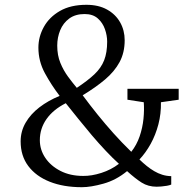

<svg xmlns="http://www.w3.org/2000/svg" viewBox="-20 -772 788 800"><path d="M724.5 -402V-356.5L650.5 -346Q651.5 -298 640 -254Q628.5 -210 607.8 -172.5Q587 -135 561 -107.5Q576.5 -92.5 591.8 -80.2Q607 -68 622.8 -58.8Q638.5 -49.5 656 -44Q673.5 -38.5 693.5 -38V-3Q687 0 675.8 2Q664.5 4 652.5 5Q640.5 6 633 6Q597.5 6 570.2 -11.2Q543 -28.5 509.5 -59Q464 -21.5 411.2 -6.8Q358.5 8 321 8Q244.5 8 187.2 -14.8Q130 -37.5 98 -80Q66 -122.5 66 -183Q66 -225 86.8 -260.8Q107.5 -296.5 144.2 -324.8Q181 -353 228.5 -372.5Q194 -417.5 167 -467.2Q140 -517 140 -573.5Q140 -619 162.8 -660Q185.5 -701 230 -726.5Q274.5 -752 340 -752Q390.5 -752 426 -732.2Q461.5 -712.5 480.5 -679Q499.5 -645.5 499.5 -604.5Q499.5 -552.5 478.2 -513.2Q457 -474 418 -441Q379 -408 324.5 -375Q356 -332.5 387.5 -293.5Q419 -254.5 453 -216.5Q487 -178.5 527 -139.5Q549.5 -168 561.8 -203.8Q574 -239.5 577.8 -276.8Q581.5 -314 579 -346L511 -356.5V-402ZM218.5 -582Q218.5 -541.5 231.5 -510Q244.5 -478.5 263.2 -453Q282 -427.5 300 -406Q345.5 -436 373.5 -462.5Q401.5 -489 414 -521Q426.5 -553 426.5 -598.5Q426.5 -624 417.2 -650.5Q408 -677 387.5 -695.2Q367 -713.5 332.5 -713.5Q294 -713.5 268.5 -694.8Q243 -676 230.8 -646Q218.5 -616 218.5 -582ZM326.5 -39Q361.5 -38.5 402.2 -51.5Q443 -64.5 475.5 -89.5Q449.5 -113 420.5 -143.8Q391.5 -174.5 362.2 -209Q333 -243.5 305.5 -277.8Q278 -312 254 -342Q201 -315 173.5 -275.5Q146 -236 146 -188Q146 -148 168.8 -114.2Q191.5 -80.5 232 -59.8Q272.5 -39 326.5 -39Z"/></svg>

Font: Merriweather 36pt Light
Style: Regular
Weight: 300
Designer: Eben Sorkin
Foundry: Eben Sorkin
Version: Version 2.100